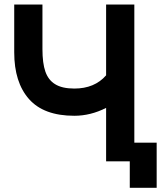

<svg xmlns="http://www.w3.org/2000/svg" viewBox="-20 -726 725 864"><path d="M685 119H564V0H457.5V-240.5Q387.5 -205 314.5 -205Q177 -205 110.5 -280.2Q44 -355.5 44 -490.5V-705.5H171V-505Q171 -441.5 184.2 -403.8Q197.5 -366 227.5 -347.5Q259 -327.5 314.5 -327.5Q405.5 -327.5 457.5 -387V-705.5H584.5V-84H685Z"/></svg>

Font: Acari Sans
Style: Bold
Weight: 700
Designer: Alfredo Marco Pradil and Stefan Peev (font) & Cristiano Sobral (main changes)
Foundry: Alfredo Marco Pradil and Stefan Peev (font) & Cristiano Sobral (main changes)
Version: Version 1.063; ttfautohint (v1.8.3)